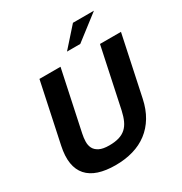

<svg xmlns="http://www.w3.org/2000/svg" viewBox="-211 -1073 1175 1242"><g transform="rotate(-30 376.5 -452.0)"><path d="M658.7 -270Q643.6 -197.8 611.3 -144Q579.1 -90.3 532.2 -54.7Q485.4 -19 425 -1.5Q364.7 16.1 293 16.1Q220.7 16.1 167.7 -1.2Q114.7 -18.6 83.3 -54Q51.8 -89.4 43 -143.1Q34.2 -196.8 49.8 -270L144 -713.9H301.3L207 -270Q200.7 -241.2 200 -213.4Q199.2 -185.5 210.2 -163.8Q221.2 -142.1 247.6 -128.7Q273.9 -115.2 321.3 -115.2Q363.3 -115.2 393.6 -124.3Q423.8 -133.3 445.1 -152.3Q466.3 -171.4 479.7 -200.7Q493.2 -230 502 -270L596.2 -713.9H752.9ZM386.7 -777.8 513.2 -919.9H669.9L485.8 -777.8Z"/></g></svg>

Font: XB Khoramshahr
Style: Bold Italic
Weight: 700
Italic angle: -12°
Designer: Behnam
Foundry: Irmug
Version: Version 8.005 2009